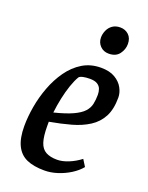

<svg xmlns="http://www.w3.org/2000/svg" viewBox="-137 -784 668 864"><g transform="rotate(20 197.0 -352.0)"><path d="M185 9Q133 9 99.5 -6Q66 -21 49 -56Q32 -91 32 -148Q32 -192 40.5 -241.5Q49 -291 67 -339Q85 -387 113 -426.5Q141 -466 179.5 -489.5Q218 -513 268 -513Q309 -513 335 -497.5Q361 -482 373.5 -459Q386 -436 386 -413Q386 -357 367 -321Q348 -285 313 -262.5Q278 -240 231.5 -227Q185 -214 129 -204V-184Q129 -135 138 -107Q147 -79 168 -67.5Q189 -56 222 -56Q247 -56 276.5 -68Q306 -80 332 -100L352 -68Q334 -46 306 -28.5Q278 -11 246.5 -1Q215 9 185 9ZM134 -250Q190 -264 222.5 -279Q255 -294 270.5 -311Q286 -328 290.5 -348.5Q295 -369 295 -393Q295 -408 290.5 -420.5Q286 -433 273.5 -441Q261 -449 237 -449Q219 -449 205 -446Q191 -443 186 -437Q174 -417 163.5 -386.5Q153 -356 145.5 -320.5Q138 -285 134 -250ZM277 -584Q252 -584 236 -600.5Q220 -617 220 -641Q220 -658 227.5 -675Q235 -692 250 -702.5Q265 -713 287 -713Q311 -713 327.5 -697.5Q344 -682 344 -654Q344 -628 327.5 -606Q311 -584 277 -584Z"/></g></svg>

Font: Faustina Light Medium
Style: Italic
Weight: 500
Italic angle: -8°
Version: Version 1.200